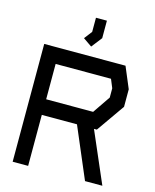

<svg xmlns="http://www.w3.org/2000/svg" viewBox="-133 -1012 892 1102"><g transform="rotate(15 313.0 -461.0)"><path d="M469 -303H452L583 0H480L351 -303H142V0H50V-700H533L586 -574V-470ZM493 -555 472 -606H143V-396H422L493 -500ZM262 -791 298 -838V-922H363V-818L314 -755Z"/></g></svg>

Font: Turret Road
Style: Bold
Weight: 700
Designer: Noponies
Foundry: Noponies
Version: Version 1.001; ttfautohint (v1.8)